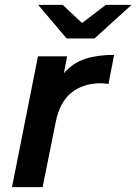

<svg xmlns="http://www.w3.org/2000/svg" viewBox="-20 -764 557 784"><path d="M29 0 135 -534H254L241 -465Q277 -507 327.5 -523.5Q378 -540 446 -540L423 -421Q415 -422 408 -423Q401 -424 392 -424Q319 -424 271 -385Q223 -346 207 -263L154 0ZM252 -607 136 -744H236L315 -670L412 -744H517L366 -607Z"/></svg>

Font: Montserrat SemiBold
Style: Italic
Weight: 600
Italic angle: -11.3°
Designer: Julieta Ulanovsky
Foundry: Julieta Ulanovsky
Version: Version 9.000; ttfautohint (v1.8.4.7-5d5b)